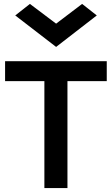

<svg xmlns="http://www.w3.org/2000/svg" viewBox="-20 -962 572 982"><path d="M58 -883 267 -722 475 -883 400 -942 267 -841 133 -942ZM6 -547V-649H526V-547H325V0H207V-547Z"/></svg>

Font: Karmilla
Style: Bold
Weight: 700
Designer: Jonathan Pinhorn
Version: Version 1.000